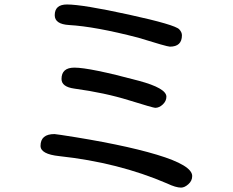

<svg xmlns="http://www.w3.org/2000/svg" viewBox="-20 -812 1040 858"><path d="M279.3 -792Q348.6 -792 556.2 -746.6Q763.7 -701.2 781.2 -680.7Q793 -668 793 -654.3Q793 -603.5 739.3 -603.5Q726.6 -603.5 597.7 -643.6Q406.2 -693.4 288.1 -700.2Q224.6 -704.1 224.6 -744.1Q224.6 -792 279.3 -792ZM312.5 -509.8Q380.9 -509.8 599.6 -451.2Q723.6 -418 723.6 -379.9Q723.6 -360.4 707.5 -345.2Q691.4 -330.1 673.8 -330.1Q665 -330.1 556.6 -363.8Q448.2 -397.5 312.5 -416Q254.9 -423.8 254.9 -459Q254.9 -509.8 312.5 -509.8ZM223.6 -212.9 252.9 -209Q523.4 -168 681.2 -120.6Q838.9 -73.2 838.9 -25.4Q838.9 -3.9 821.8 11.2Q804.7 26.4 789.1 26.4Q765.6 26.4 726.6 7.8Q508.8 -85.9 245.1 -114.3Q161.1 -123 161.1 -160.2Q161.1 -212.9 223.6 -212.9Z"/></svg>

Font: MotoyaLMaru
Style: W3 mono
Weight: 400
Version: Version 1.01